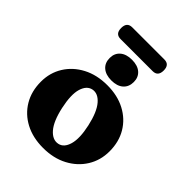

<svg xmlns="http://www.w3.org/2000/svg" viewBox="-233 -942 1078 1078"><g transform="rotate(45 305.5 -403.5)"><path d="M308.5 -491.5Q390 -491.5 451 -459.2Q512 -427 546 -370Q580 -313 580 -237.5Q580 -166.5 544.8 -109.8Q509.5 -53 447 -20Q384.5 13 302 13Q220.5 13 159.5 -19.2Q98.5 -51.5 64.5 -108.8Q30.5 -166 30.5 -242Q30.5 -312.5 65.5 -369Q100.5 -425.5 163.2 -458.5Q226 -491.5 308.5 -491.5ZM346 -64Q383 -71.5 397.2 -121Q411.5 -170.5 392.5 -256.5Q373 -344 339 -383.5Q305 -423 266 -415Q229 -407 214.5 -358.8Q200 -310.5 219 -222Q238 -135 272.2 -95.5Q306.5 -56 346 -64ZM305.5 -526Q260.5 -526 235 -548Q209.5 -570 209.5 -609Q209.5 -646.5 235 -668.5Q260.5 -690.5 305.5 -690.5Q350.5 -690.5 375.8 -668.5Q401 -646.5 401 -609Q401 -570.5 375.8 -548.2Q350.5 -526 305.5 -526ZM136 -773.5Q136 -820 177.5 -820H432.5Q474 -820 474 -773.5Q474 -727 432.5 -727H177.5Q136 -727 136 -773.5Z"/></g></svg>

Font: Fraunces 9pt Soft
Style: Bold
Weight: 700
Version: Version 1.000;[b76b70a41]